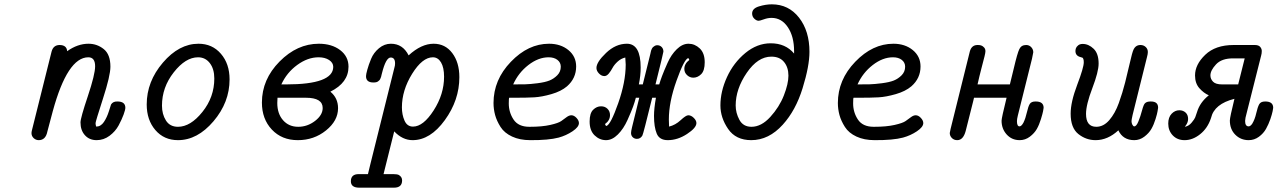

<svg xmlns="http://www.w3.org/2000/svg" viewBox="-20 -636 5842 878"><path d="M124 -27.8Q124 -33.7 127.9 -47.9L215.8 -399.9Q223.6 -429.7 252 -430.2Q285.2 -430.2 287.1 -401.9Q335 -436 384.8 -436Q423.8 -436 454.3 -411.6Q484.9 -387.2 484.9 -331.1Q484.9 -290 450.9 -185.1Q417 -80.1 417 -73.2Q417 -64.5 419.9 -57.1Q440.9 -57.1 455.1 -78.1Q469.2 -99.1 478 -127.4Q486.8 -155.8 487.8 -158.2Q496.6 -172.4 516.1 -171.9H517.1Q553.2 -171.9 553.2 -143.1Q553.2 -134.3 545.2 -112.1Q537.1 -89.8 522.5 -62.5Q507.8 -35.2 481 -15.1Q454.1 4.9 421.9 4.9Q388.7 4.9 368.4 -17.6Q348.1 -40 348.1 -76.2Q348.1 -96.2 381.6 -196Q415 -295.9 415 -333Q415 -374 383.8 -374Q288.6 -374 221.2 -127Q214.4 -103 196.8 -35.2Q189 4.9 157.2 4.9Q144 4.9 134 -4.4Q124 -13.7 124 -27.8Z M650.9 -158.2Q650.9 -263.2 724.9 -349.6Q798.8 -436 887.7 -436Q950.7 -436 990.2 -390.1Q1029.8 -344.2 1029.8 -272.9Q1029.8 -168 956.3 -81.5Q882.8 4.9 793.9 4.9Q730 4.9 690.4 -41.3Q650.9 -87.4 650.9 -158.2ZM720.7 -152.8Q720.7 -113.8 738.8 -85Q756.8 -56.2 793.9 -56.2Q851.1 -56.2 905.5 -124Q960 -191.9 960 -276.9Q960 -320.8 939.5 -347.4Q918.9 -374 885.7 -374Q828.6 -374 774.7 -305.4Q720.7 -236.8 720.7 -152.8Z M1177.7 -167Q1177.7 -272.9 1258.3 -354.5Q1338.9 -436 1438 -436Q1497.1 -436 1535.4 -407Q1573.7 -377.9 1573.7 -331.1Q1573.7 -257.8 1490.7 -216.8Q1525.9 -188 1525.9 -141.1Q1525.9 -84 1470.9 -39.6Q1416 4.9 1341.8 4.9Q1268.6 4.9 1223.1 -43.5Q1177.7 -91.8 1177.7 -167ZM1248 -165Q1248 -116.2 1274.4 -86.2Q1300.8 -56.2 1343.8 -56.2Q1385.7 -56.2 1420.7 -83Q1455.6 -109.9 1455.6 -142.1Q1455.6 -189 1378.9 -189H1249Q1248 -181.2 1248 -165ZM1266.6 -250H1288.6Q1503.4 -250 1503.9 -330.1Q1503.9 -349.1 1484.9 -361.6Q1465.8 -374 1437 -374Q1387.2 -374 1339.4 -339.1Q1291.5 -304.2 1266.6 -250Z M1584.5 192.9Q1584.5 159.7 1621.6 160.2H1662.6L1674.8 109.9L1783.7 -327.1Q1786.6 -335.9 1786.6 -346.2Q1786.6 -373 1766.6 -373Q1744.6 -373 1726.6 -300.8Q1725.6 -298.8 1724.6 -293Q1723.6 -287.1 1722.7 -284.7Q1721.7 -282.2 1719.7 -277.1Q1717.8 -272 1715.3 -269.5Q1712.9 -267.1 1709.2 -264.2Q1705.6 -261.2 1700.2 -260Q1694.8 -258.8 1687.5 -258.8Q1653.3 -258.8 1653.8 -288.1Q1653.8 -295.9 1659.7 -317.4Q1665.5 -338.9 1677 -366.9Q1688.5 -395 1713.1 -415.5Q1737.8 -436 1767.6 -436Q1821.8 -436 1848.6 -382.8Q1906.7 -436 1962.9 -436Q2016.1 -436 2048.3 -393.1Q2080.6 -350.1 2080.6 -283.2Q2080.6 -178.2 2014.2 -86.7Q1947.8 4.9 1866.7 4.9Q1820.8 4.9 1782.7 -35.2L1733.9 160.2H1777.8Q1795.9 160.2 1803.7 164.1Q1818.8 172.9 1818.8 189Q1818.8 222.2 1781.7 222.2H1621.6Q1584.5 221.7 1584.5 192.9ZM1817.9 -145Q1817.9 -111.8 1829.8 -84.5Q1841.8 -57.1 1868.7 -57.1Q1915.5 -57.1 1963.1 -131.1Q2010.7 -205.1 2010.7 -285.2Q2010.7 -327.1 1996.8 -350.6Q1982.9 -374 1959.5 -374Q1911.6 -374 1864.7 -298.6Q1817.9 -223.1 1817.9 -145Z M2236.8 -165Q2236.8 -271 2316.2 -353.5Q2395.5 -436 2490.7 -436Q2543.9 -436 2579.3 -407Q2614.7 -377.9 2614.7 -332Q2614.7 -277.8 2572.8 -241.2Q2545.9 -218.3 2501.7 -205.6Q2457.5 -192.9 2423.1 -190.9Q2388.7 -189 2332.5 -189H2308.6Q2306.6 -187 2306.6 -163.1Q2306.6 -122.1 2328.6 -89.1Q2350.6 -56.2 2400.4 -56.2H2402.8Q2459 -56.2 2496.3 -64.7Q2533.7 -73.2 2546.6 -82.5Q2559.6 -91.8 2571 -100.3Q2582.5 -108.9 2592.8 -108.9Q2605 -108.9 2616.2 -96.9Q2627.4 -85 2627.4 -73.2Q2627.4 -55.2 2598.1 -35.6Q2568.8 -16.1 2534.7 -6.8Q2488.8 5.4 2404.8 4.9Q2356.9 4.9 2321.8 -11.5Q2286.6 -27.8 2269 -55.4Q2251.5 -83 2244.1 -110.1Q2236.8 -137.2 2236.8 -165ZM2326.7 -250Q2360.8 -250 2382.3 -250.5Q2403.8 -251 2438.2 -255.4Q2472.7 -259.8 2492.7 -267.8Q2512.7 -275.9 2528.6 -292Q2544.4 -308.1 2544.4 -331.1Q2544.4 -350.1 2529.1 -362.1Q2513.7 -374 2488.8 -374Q2441.9 -374 2396.2 -338.6Q2350.6 -303.2 2326.7 -250Z M2676.3 -80.1Q2676.3 -118.2 2692.4 -134Q2708.5 -149.9 2728.5 -149.9Q2746.6 -149.9 2758.1 -138.4Q2769.5 -127 2769.5 -109.9Q2769.5 -85 2746.6 -68.8Q2750.5 -60.1 2751.5 -60.1H2753.4Q2772.5 -65.9 2806.9 -163.6Q2841.3 -261.2 2841.3 -340.8Q2841.3 -350.6 2839.4 -373Q2819.3 -368.2 2804 -354Q2788.6 -339.8 2781 -325.4Q2773.4 -311 2763.9 -299.6Q2754.4 -288.1 2743.7 -288.1Q2730.5 -288.1 2719 -300Q2707.5 -312 2707.5 -325.2Q2707.5 -352.1 2751.5 -394Q2795.4 -436 2846.7 -436Q2909.7 -436 2909.7 -327.1Q2909.7 -290 2901.4 -250H2919.4Q2920.4 -255.9 2954.6 -392.1L2955.6 -397Q2956.5 -401.9 2957.5 -405Q2958.5 -408.2 2960.9 -413.1Q2963.4 -418 2966.6 -420.9Q2969.7 -423.8 2974.6 -426.5Q2979.5 -429.2 2985.4 -429.2Q2997.6 -429.2 3005.6 -421.1Q3013.7 -413.1 3013.7 -399.9Q3013.7 -395 2977.5 -250H2994.6Q2999.5 -267.1 3007.6 -288.6Q3015.6 -310.1 3032.5 -348.1Q3049.3 -386.2 3075 -411.1Q3100.6 -436 3128.4 -436Q3157.2 -436 3179.9 -414.6Q3202.6 -393.1 3202.6 -351.1Q3202.6 -313 3186.5 -296.9Q3170.4 -280.8 3150.4 -280.8Q3134.3 -280.8 3121.8 -292.5Q3109.4 -304.2 3109.4 -320.8Q3109.4 -344.7 3132.3 -361.8Q3129.4 -369.6 3127.4 -370.1H3126.5Q3108.4 -364.3 3073.5 -266.6Q3038.6 -168.9 3038.6 -89.8Q3038.6 -67.9 3039.6 -57.1Q3068.4 -64 3092.5 -86.4Q3116.7 -108.9 3127.4 -108.9Q3140.6 -108.9 3152.6 -96.9Q3164.6 -85 3164.6 -73.2Q3164.6 -51.3 3121.6 -23.2Q3078.6 4.9 3033.7 4.9Q2995.6 4.9 2983.2 -25.1Q2970.7 -55.2 2970.7 -106Q2970.7 -139.2 2979.5 -189H2962.4Q2921.4 -22 2917.5 -16.1Q2908.7 -1 2892.6 -1Q2881.3 -1 2873.5 -8.5Q2865.7 -16.1 2865.7 -27.8Q2865.7 -35.6 2870.1 -53.7Q2874.5 -71.8 2884.5 -112.3Q2894.5 -152.8 2903.3 -189H2887.7Q2882.8 -169.9 2875.2 -148.9Q2867.7 -127.9 2849.6 -87.4Q2831.5 -46.9 2805.4 -21Q2779.3 4.9 2751.5 4.9Q2721.7 4.9 2699 -17.1Q2676.3 -39.1 2676.3 -80.1Z M3274.4 -153.8Q3274.4 -217.8 3304.4 -283.4Q3334.5 -349.1 3388.4 -393.6Q3442.4 -438 3504.4 -438Q3572.3 -438 3611.3 -391.1V-401.9Q3611.3 -468.8 3582.8 -511.5Q3554.2 -554.2 3508.3 -554.2Q3491.2 -554.2 3472.9 -547.6Q3454.6 -541 3449.2 -541Q3439.5 -541 3429.4 -550.5Q3419.4 -560.1 3419.4 -574.2Q3419.4 -597.2 3450.4 -606.7Q3481.4 -616.2 3509.3 -616.2Q3586.4 -616.2 3634 -555.2Q3681.6 -494.1 3681.6 -398.9Q3681.6 -334 3650.1 -232.4Q3618.7 -130.9 3559.6 -65.9Q3495.6 4.9 3415.5 4.9Q3344.7 4.9 3309.6 -46.4Q3274.4 -97.7 3274.4 -153.8ZM3344.2 -153.8Q3344.2 -119.6 3361.3 -87.9Q3378.4 -56.2 3416.5 -56.2Q3461.4 -56.2 3502.4 -101.1Q3543.5 -146 3564.5 -199.5Q3585.4 -252.9 3585.4 -290Q3585.4 -328.1 3565.4 -352.5Q3545.4 -377 3507.3 -377Q3445.3 -377 3394.8 -303Q3344.2 -229 3344.2 -153.8Z M3811.5 -165Q3811.5 -271 3890.9 -353.5Q3970.2 -436 4065.4 -436Q4118.7 -436 4154.1 -407Q4189.5 -377.9 4189.5 -332Q4189.5 -277.8 4147.5 -241.2Q4120.6 -218.3 4076.4 -205.6Q4032.2 -192.9 3997.8 -190.9Q3963.4 -189 3907.2 -189H3883.3Q3881.3 -187 3881.3 -163.1Q3881.3 -122.1 3903.3 -89.1Q3925.3 -56.2 3975.1 -56.2H3977.5Q4033.7 -56.2 4071 -64.7Q4108.4 -73.2 4121.3 -82.5Q4134.3 -91.8 4145.8 -100.3Q4157.2 -108.9 4167.5 -108.9Q4179.7 -108.9 4190.9 -96.9Q4202.1 -85 4202.1 -73.2Q4202.1 -55.2 4172.9 -35.6Q4143.6 -16.1 4109.4 -6.8Q4063.5 5.4 3979.5 4.9Q3931.6 4.9 3896.5 -11.5Q3861.3 -27.8 3843.8 -55.4Q3826.2 -83 3818.8 -110.1Q3811.5 -137.2 3811.5 -165ZM3901.4 -250Q3935.5 -250 3957 -250.5Q3978.5 -251 4012.9 -255.4Q4047.4 -259.8 4067.4 -267.8Q4087.4 -275.9 4103.3 -292Q4119.1 -308.1 4119.1 -331.1Q4119.1 -350.1 4103.8 -362.1Q4088.4 -374 4063.5 -374Q4016.6 -374 3970.9 -338.6Q3925.3 -303.2 3901.4 -250Z M4323.2 -27.8Q4323.2 -30.8 4327.1 -46.9L4415 -400.9Q4422.9 -429.7 4449.2 -430.2Q4449.2 -430.2 4452.1 -430.2Q4466.3 -430.2 4474.4 -424.1Q4482.4 -418 4484.4 -412.6Q4486.3 -407.2 4486.3 -401.9Q4486.3 -395 4482.2 -378.4Q4478 -361.8 4468 -323.5Q4458 -285.2 4450.2 -250H4598.1Q4605 -278.8 4616.2 -324.2Q4632.3 -393.1 4641.4 -411.6Q4650.4 -430.2 4672.4 -430.2Q4686.5 -430.2 4695.8 -420.2Q4705.1 -410.2 4705.1 -397Q4705.1 -394 4699.2 -367.2L4634.3 -106.9Q4630.4 -90.8 4630.4 -82Q4630.4 -58.1 4642.1 -58.1Q4650.9 -58.1 4660.2 -75.2Q4669.9 -95.2 4676 -122.6Q4682.1 -149.9 4689.2 -160.9Q4696.3 -171.9 4715.3 -171.9H4716.3Q4752.4 -171.9 4752.4 -143.1Q4751.5 -137.2 4749.8 -127.2Q4748 -117.2 4740.2 -91.6Q4732.4 -65.9 4721.4 -46.4Q4710.4 -26.9 4689.5 -11Q4668.5 4.9 4643.1 4.9Q4606.9 4.9 4583.5 -21Q4560.1 -46.9 4560.1 -84Q4560.1 -96.2 4583 -189H4434.1Q4433.1 -183.1 4430.2 -172.6Q4427.2 -162.1 4418.2 -125Q4409.2 -87.9 4396 -37.1Q4384.8 4.9 4357.4 4.9Q4342.3 4.9 4332.8 -4.9Q4323.2 -14.6 4323.2 -27.8Z M4876 -116.2Q4876 -169.4 4906 -248.3Q4936 -327.1 4936 -351.1Q4936 -360.8 4934.1 -366Q4932.1 -371.1 4930.2 -372.1Q4928.2 -373 4920.9 -375Q4897.9 -380.9 4897.9 -402.8Q4897.9 -408.7 4900.1 -415.3Q4902.3 -421.9 4910.2 -428.5Q4918 -435.1 4931.2 -435.1Q4958 -435.1 4981 -413.1Q5003.9 -391.1 5003.9 -345.2Q5003.9 -308.1 4975.1 -232.7Q4946.3 -157.2 4946.3 -115.2Q4946.3 -56.2 4993.2 -56.2Q5026.4 -56.2 5052.7 -86.7Q5079.1 -117.2 5096.2 -164.6Q5113.3 -211.9 5125.2 -259Q5137.2 -306.2 5147.2 -350.6Q5157.2 -395 5163.1 -408.2Q5172.9 -430.2 5195.3 -430.2Q5209.5 -430.2 5219.2 -421.1Q5229 -412.1 5229 -397.9Q5229 -389.2 5225.1 -375L5159.2 -109.9Q5154.3 -87.9 5154.3 -82Q5154.3 -73.2 5158.2 -65.7Q5162.1 -58.1 5167 -58.1Q5176.8 -58.1 5186 -81.1Q5195.3 -104 5202.6 -131.6Q5210 -159.2 5216.3 -164.1Q5224.1 -171.9 5241.2 -171.9H5243.2Q5276.4 -171.9 5275.9 -143.1Q5274.9 -137.2 5273.4 -127.2Q5272 -117.2 5264.2 -91.6Q5256.3 -65.9 5245.1 -46.4Q5233.9 -26.9 5212.9 -11Q5191.9 4.9 5167 4.9Q5115.2 4.9 5094.2 -40Q5045.4 4.9 4990.2 4.9Q4946.3 4.9 4911.1 -23.2Q4876 -51.3 4876 -116.2Z M5322.3 -70.8Q5322.3 -99.6 5337.6 -115.7Q5353 -131.8 5373 -131.8Q5390.1 -131.8 5401.6 -121.3Q5413.1 -110.8 5413.1 -91.8Q5413.1 -73.7 5397.9 -56.2Q5416 -59.1 5429.4 -75.4Q5442.9 -91.8 5445.6 -99.4Q5448.2 -106.9 5454.1 -124Q5467.3 -168 5507.8 -200.2Q5484.9 -210 5464.8 -232.4Q5444.8 -254.9 5444.8 -291Q5444.8 -340.8 5491.5 -385.5Q5538.1 -430.2 5621.1 -430.2H5718.3Q5735.4 -430.2 5742.7 -421.6Q5750 -413.1 5750 -402.8Q5750 -391.6 5747.1 -381.8L5680.2 -116.2Q5674.3 -96.2 5673.8 -83Q5673.8 -58.1 5689.9 -58.1Q5697.8 -58.1 5706.1 -69.8Q5718.3 -89.8 5724.6 -117.9Q5731 -146 5738 -158.9Q5745.1 -171.9 5765.1 -171.9H5766.1Q5802.2 -171.9 5802.2 -143.1Q5802.2 -141.1 5799.6 -127.4Q5796.9 -113.8 5789.1 -90.8Q5781.2 -67.9 5769.5 -46.9Q5757.8 -25.9 5736.8 -10.5Q5715.8 4.9 5689.9 4.9Q5653.8 4.9 5628.9 -20Q5604 -44.9 5604 -85Q5604 -99.1 5625 -184.1Q5533.2 -161.1 5518.1 -97.2Q5517.1 -95.2 5517.1 -94.2Q5502 -49.3 5468 -22.2Q5434.1 4.9 5397 4.9Q5363.8 4.9 5343 -16.8Q5322.3 -38.6 5322.3 -70.8ZM5515.1 -291Q5515.1 -274.9 5527.1 -262.5Q5539.1 -250 5568.8 -250H5642.1L5671.9 -369.1H5618.2Q5566.4 -369.1 5540.8 -341.6Q5515.1 -314 5515.1 -291Z"/></svg>

Font: CMU Typewriter Text
Style: Italic
Weight: 500
Italic angle: -14.04°
Version: Version 0.7.0